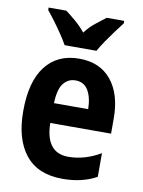

<svg xmlns="http://www.w3.org/2000/svg" viewBox="-87 -826 667 896"><g transform="rotate(10 246.5 -378.0)"><path d="M253 -556Q351 -556 405 -490Q459 -424 459 -309V-237H171Q173 -96 281 -96Q358 -96 433 -140V-28Q365 10 272 10Q155 10 96 -63.5Q37 -137 37 -270Q37 -410 93.5 -483Q150 -556 253 -556ZM253 -453Q218 -453 196 -425Q174 -397 172 -331H334Q333 -387 313 -420Q293 -453 253 -453ZM174 -606Q163 -626 144.5 -653.5Q126 -681 106 -708Q86 -735 70 -754V-766H154Q174 -751 200 -729Q226 -707 249 -679Q271 -708 297 -728.5Q323 -749 345 -766H428V-754Q413 -735 393 -708Q373 -681 354.5 -654Q336 -627 325 -606Z"/></g></svg>

Font: Noto Sans Gurmukhi UI Condensed
Style: Bold
Weight: 700
Width: 3
Designer: Jelle Bosma - Monotype Design Team
Foundry: Monotype Imaging Inc.
Version: Version 2.004; ttfautohint (v1.8.4.7-5d5b)